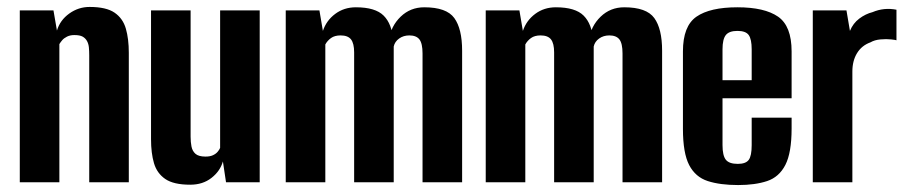

<svg xmlns="http://www.w3.org/2000/svg" viewBox="-20 -525 2605 553"><path d="M37 0V-495H134L144 -437Q153 -467 179.5 -486Q206 -505 238 -505Q286 -505 310 -488.5Q334 -472 342.5 -442.5Q351 -413 351 -373V0H237V-366Q237 -378 236 -388.5Q235 -399 230.5 -407Q226 -415 218 -419.5Q210 -424 194 -424Q182 -424 173 -419.5Q164 -415 159 -409Q154 -403 151 -398V0Z M528 7Q480 7 456 -9.5Q432 -26 423.5 -55Q415 -84 415 -124V-495H529V-131Q529 -116 531.5 -103Q534 -90 543 -82Q552 -74 572 -74Q585 -74 593.5 -78Q602 -82 607 -88Q612 -94 614 -99V-495H728V0H631L622 -60Q614 -32 589 -12.5Q564 7 528 7Z M803 0V-495H900L910 -436Q920 -466 945.5 -485Q971 -504 1005 -504Q1061 -504 1085 -480Q1109 -456 1112 -410H1100Q1106 -450 1134 -477Q1162 -504 1202 -504Q1266 -504 1288.5 -473Q1311 -442 1311 -379V0H1197V-371Q1197 -400 1188 -411.5Q1179 -423 1159 -423Q1142 -423 1129.5 -414Q1117 -405 1114 -391V0H1000V-374Q1000 -400 991 -411.5Q982 -423 961 -423Q944 -423 933.5 -415.5Q923 -408 917 -397V0Z M1379 0V-495H1476L1486 -436Q1496 -466 1521.5 -485Q1547 -504 1581 -504Q1637 -504 1661 -480Q1685 -456 1688 -410H1676Q1682 -450 1710 -477Q1738 -504 1778 -504Q1842 -504 1864.5 -473Q1887 -442 1887 -379V0H1773V-371Q1773 -400 1764 -411.5Q1755 -423 1735 -423Q1718 -423 1705.5 -414Q1693 -405 1690 -391V0H1576V-374Q1576 -400 1567 -411.5Q1558 -423 1537 -423Q1520 -423 1509.5 -415.5Q1499 -408 1493 -397V0Z M2106 8Q2054 8 2018.5 -3.5Q1983 -15 1965 -49.5Q1947 -84 1947 -154V-377Q1947 -450 1986 -477Q2025 -504 2104 -504Q2182 -504 2221 -477Q2260 -450 2260 -377V-242H2061V-107Q2061 -77 2070.5 -65Q2080 -53 2105 -53Q2128 -53 2136.5 -64.5Q2145 -76 2145 -107V-186H2260V-155Q2260 -85 2242 -50Q2224 -15 2189.5 -3.5Q2155 8 2106 8ZM2061 -294H2145V-383Q2145 -412 2136.5 -424Q2128 -436 2104 -436Q2080 -436 2070.5 -424Q2061 -412 2061 -383Z M2321 0V-495H2418L2428 -436Q2437 -458 2455 -471.5Q2473 -485 2493 -490Q2526 -504 2562 -497V-409Q2560 -410 2546.5 -411.5Q2533 -413 2516 -411.5Q2499 -410 2487 -403Q2462 -394 2448.5 -372Q2435 -350 2435 -319V0Z"/></svg>

Font: Alumni Sans
Style: Bold
Weight: 700
Designer: Robert E. Leuschke
Foundry: Robert E. Leuschke
Version: Version 1.018